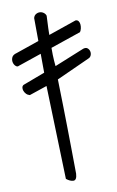

<svg xmlns="http://www.w3.org/2000/svg" viewBox="-180 -883 581 957"><g transform="rotate(-10 111.0 -404.0)"><path d="M-56.6 -586.9Q-64.5 -582 -72.8 -589.4Q-81.1 -596.7 -84 -608.9Q-86.9 -621.1 -81.5 -633.8Q-76.2 -646.5 -56.6 -651.4L260.7 -760.7Q270.5 -760.7 275.4 -753.9Q280.3 -747.1 281.2 -737.3Q282.2 -727.5 279.8 -716.8Q277.3 -706.1 272.5 -699.2ZM61.5 -463.9 -28.3 -433.6Q-39.1 -436.5 -46.4 -444.3Q-53.7 -452.1 -56.6 -460.9Q-59.6 -469.7 -58.1 -477.5Q-56.6 -485.4 -49.8 -489.3L61.5 -531.2L59.6 -807.6Q62.5 -820.3 72.3 -826.2Q82 -832 92.3 -831.5Q102.5 -831.1 111.3 -824.7Q120.1 -818.4 123 -808.6Q121.1 -778.3 120.1 -744.6Q119.1 -710.9 118.7 -677.2Q118.2 -643.6 119.1 -611.8Q120.1 -580.1 123 -553.7L274.4 -615.2Q288.1 -619.1 295.9 -612.8Q303.7 -606.4 306.2 -596.2Q308.6 -585.9 304.7 -576.2Q300.8 -566.4 291 -562.5L123 -486.3Q123 -476.6 124 -439.9Q125 -403.3 126 -353.5Q127 -303.7 127.9 -247.1Q128.9 -190.4 129.4 -140.6Q129.9 -90.8 130.4 -54.2Q130.9 -17.6 130.9 -7.8Q128.9 24.4 112.3 24.4Q95.7 24.4 76.2 8.8Z"/></g></svg>

Font: Shadows Into Light Two
Style: Regular
Weight: 400
Designer: Kimberly Geswein
Foundry: Kimberly Geswein
Version: Version 1.003 2012